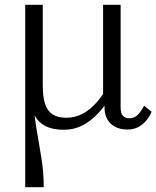

<svg xmlns="http://www.w3.org/2000/svg" viewBox="-20 -529 651 799"><path d="M510 10Q480 10 458.5 -1.5Q437 -13 425.5 -34.5Q414 -56 415 -87L409 -108V-509H482V-83Q482 -57 491.5 -47Q501 -37 518 -37Q533 -37 544 -44Q555 -51 563.5 -63Q572 -75 580 -89L611 -64Q602 -43 587.5 -26Q573 -9 554 0.5Q535 10 510 10ZM158 -509V-174Q158 -126 167.5 -96.5Q177 -67 199 -53Q221 -39 256 -39Q292 -39 323.5 -55.5Q355 -72 383 -104Q411 -136 436 -181L458 -154Q426 -99 393 -62.5Q360 -26 324 -7.5Q288 11 247 11Q218 11 194.5 5Q171 -1 153.5 -14Q136 -27 124 -48.5Q112 -70 104 -101L115 -143Q118 -98 122.5 -60Q127 -22 132.5 10.5Q138 43 143 72.5Q148 102 152.5 130Q157 158 159.5 187.5Q162 217 162 250H85V-509Z"/></svg>

Font: Roboto Serif 36pt Light
Style: Regular
Weight: 300
Designer: Greg Gazdowicz
Foundry: Commercial Type
Version: Version 1.008